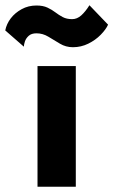

<svg xmlns="http://www.w3.org/2000/svg" viewBox="-78 -712 432 732"><path d="M65 -460V0H211V-460ZM-58 -596 13 -534Q13 -542 17 -554Q21 -566 31.5 -575.5Q42 -585 61 -585Q85 -585 106.5 -572Q128 -559 150.5 -545.5Q173 -532 200 -532Q231 -532 258.5 -545.5Q286 -559 306 -579.5Q326 -600 334 -618L263 -692Q248 -668 232 -653.5Q216 -639 197 -639Q176 -639 161 -647Q146 -655 133 -665Q120 -675 103 -683Q86 -691 61 -691Q30 -691 4.5 -677Q-21 -663 -37 -642Q-53 -621 -58 -596Z"/></svg>

Font: Glinicke Jost Bold
Style: Bold
Weight: 700
Version: Version 3.710